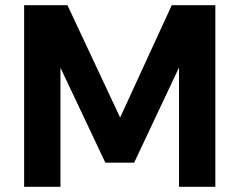

<svg xmlns="http://www.w3.org/2000/svg" viewBox="-20 -720 922 740"><path d="M73 0V-700H240L443 -267L642 -700H810V0H670V-460L497 -93H386L213 -459V0Z"/></svg>

Font: DM Sans 10pt ExtraBold
Style: Regular
Weight: 800
Version: Version 4.004;gftools[0.9.30]